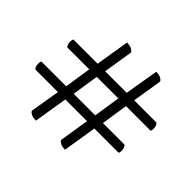

<svg xmlns="http://www.w3.org/2000/svg" viewBox="-123 -667 794 794"><g transform="rotate(45 274.0 -269.5)"><path d="M170 -22Q140 -22 129 -39L151 -170H19Q14 -174 12 -181Q10 -188 10 -195Q10 -205 13 -211H158L176 -328H48Q43 -332 41 -339Q39 -346 39 -353Q39 -363 42 -369H184L208 -517Q237 -517 249 -500L228 -369H354L379 -517Q408 -517 419 -500L398 -369H528Q533 -365 535.5 -357.5Q538 -350 538 -343Q538 -334 535 -328H391L373 -211H499Q504 -207 506.5 -199.5Q509 -192 509 -185Q509 -176 506 -170H364L340 -22Q311 -22 300 -39L321 -170H194ZM202 -211H328L346 -328H220Z"/></g></svg>

Font: Petrona Light
Style: Italic
Weight: 300
Italic angle: -9°
Designer: Ringo R. Seeber
Foundry: Ringo R. Seeber
Version: Version 2.001; ttfautohint (v1.8.3)